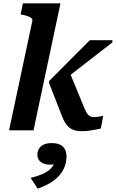

<svg xmlns="http://www.w3.org/2000/svg" viewBox="-20 -778 691 1146"><path d="M481 -139 393 -353 338 -282Q390 -322 442 -363Q494 -404 546.5 -444Q599 -484 651 -525V-538H516Q476 -498 435.5 -457.5Q395 -417 355 -376.5Q315 -336 274 -295L272 -285L346 -95Q358 -61 373.5 -38.5Q389 -16 411.5 -5.5Q434 5 468 5Q490 5 510 2.5Q530 0 548.5 -4Q567 -8 582 -11L596 -86Q589 -85 579.5 -83.5Q570 -82 560 -80.5Q550 -79 539 -79Q529 -79 520.5 -82.5Q512 -86 505.5 -93.5Q499 -101 493 -112.5Q487 -124 481 -139ZM34 0H180L341 -758H117L103 -692L113 -690Q133 -686 147 -681Q161 -676 168 -669.5Q175 -663 173 -653ZM205 348 163 284Q206 273 235 260Q264 247 282 229.5Q300 212 306 187Q308 182 311.5 182Q315 182 318.5 184Q322 186 322 191Q315 197 304.5 201Q294 205 282 205Q244 205 223.5 189Q203 173 203 145Q203 115 224.5 95.5Q246 76 288 76Q334 76 355.5 97Q377 118 377 155Q377 197 358.5 233.5Q340 270 302.5 298.5Q265 327 205 348Z"/></svg>

Font: Roboto Serif SemiBold
Style: Italic
Weight: 600
Italic angle: -10°
Version: Version 1.007